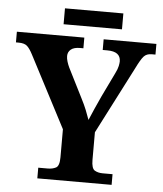

<svg xmlns="http://www.w3.org/2000/svg" viewBox="-57 -900 808 950"><g transform="rotate(5 346.5 -425.0)"><path d="M164 0V-53H211Q235 -53 252 -62Q269 -71 269 -114V-253L84 -608Q69 -637 55.5 -649Q42 -661 13 -661H0V-714H335V-661H318Q288 -661 273 -648.5Q258 -636 258 -616Q258 -603 262.5 -588.5Q267 -574 273 -561L347 -414Q363 -383 373 -358Q383 -333 391 -310Q402 -336 415.5 -367Q429 -398 445 -432L503 -552Q514 -574 517 -589Q520 -604 520 -612Q520 -661 454 -661H431V-714H693V-661H674Q649 -661 635 -645.5Q621 -630 598 -583L428 -252V-115Q428 -72 444.5 -62.5Q461 -53 484 -53H533V0ZM227 -771V-850H517V-771Z"/></g></svg>

Font: NotoSerif-Bold
Style: Regular
Weight: 700
Designer: Monotype Design Team
Foundry: Monotype Imaging Inc.
Version: Version 2.007; ttfautohint (v1.8) -l 8 -r 50 -G 200 -x 14 -D